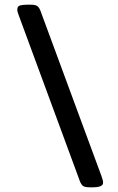

<svg xmlns="http://www.w3.org/2000/svg" viewBox="-20 -722 504 820"><path d="M365 78Q344 78 336 73Q328 68 322 54L61 -654Q58 -662 55.5 -670Q53 -678 54 -684Q55 -696 66.5 -699Q78 -702 99 -702H109Q130 -702 138 -697Q146 -692 152 -678L413 29Q416 38 418.5 46Q421 54 420 60Q419 78 375 78Z"/></svg>

Font: Asap Semi Expanded Semi Expanded SemiBold
Style: Italic
Weight: 600
Width: 6
Italic angle: -6°
Designer: Pablo Cosgaya
Foundry: Omnibus-Type
Version: Version 3.001; ttfautohint (v1.8.4.7-5d5b)